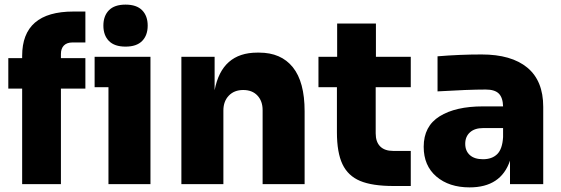

<svg xmlns="http://www.w3.org/2000/svg" viewBox="-20 -798 2430 832"><path d="M298 -748H350V-614H294Q270 -614 257 -601Q244 -588 244 -564V-546H350V-414H244V0H76V-414H16V-546H76V-556Q76 -748 298 -748ZM450 -420H390V-552H632V0H450ZM428 -687Q428 -729 452 -753.5Q476 -778 524 -778Q572 -778 596 -753.5Q620 -729 620 -687Q620 -645 596 -620.5Q572 -596 524 -596Q476 -596 452 -620.5Q428 -645 428 -687Z M766 -552H910V-407Q941 -570 1095 -570H1103Q1198 -570 1249 -506.5Q1300 -443 1300 -316V0H1118V-321Q1118 -360 1095.5 -384Q1073 -408 1034 -408Q995 -408 971.5 -383.5Q948 -359 948 -319V0H766Z M1440 -225V-420H1360V-552H1441V-696H1609V-552H1760V-420H1608V-220Q1608 -183 1627.5 -163.5Q1647 -144 1684 -144H1760V8H1685Q1593 8 1540.5 -14Q1488 -36 1464 -86.5Q1440 -137 1440 -225Z M2190 -102Q2151 14 2015 14Q1926 14 1871 -33Q1816 -80 1816 -162Q1816 -251 1885 -294Q1954 -337 2073 -337H2160Q2159 -375 2141.5 -392.5Q2124 -410 2085 -410Q2010 -410 1876 -402V-554Q1972 -562 2067 -562Q2196 -562 2265 -505Q2334 -448 2334 -335V0H2190ZM2073 -108Q2112 -108 2134.5 -130Q2157 -152 2160 -204V-243H2073Q2037 -243 2016.5 -224.5Q1996 -206 1996 -175Q1996 -144 2016 -126Q2036 -108 2073 -108Z"/></svg>

Font: Sora-SIA ExtraBold
Style: Regular
Weight: 800
Designer: Jonathan Barnbrook, Julián Moncada
Foundry: Barnbrook Fonts
Version: Version 2.000